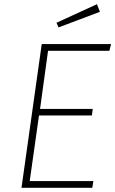

<svg xmlns="http://www.w3.org/2000/svg" viewBox="-20 -891 547 911"><path d="M499 -650H208L170 -374H420L416 -343H165L121 -32H423L418 0H82L178 -682H507ZM454 -835 258 -761 248 -783 440 -871Z"/></svg>

Font: FiraGO UltraLight
Style: Italic
Weight: 200
Italic angle: -8°
Designer: bBox Type GmbH
Foundry: bBox Type GmbH
Version: Version 1.001